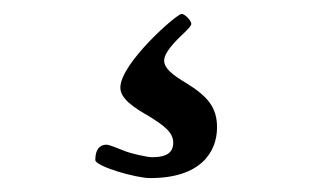

<svg xmlns="http://www.w3.org/2000/svg" viewBox="-20 -35 469 276"><path d="M117 195C117 204 175 221 196 221C268 221 292 184 292 148C292 119 278 103 247 84C227 72 216 63 216 52C216 41 230 26 245 12C252 5 255 2 255 -1C255 -5 246 -15 241 -15C234 -15 153 56 153 91C153 107 173 120 194 132C215 145 229 155 229 170C229 184 220 191 199 191C192 191 169 186 159 182C149 178 137 173 133 173C124 173 117 179 117 195Z"/></svg>

Font: Monomakh Unicode
Style: Regular
Weight: 400
Version: Version 1.2